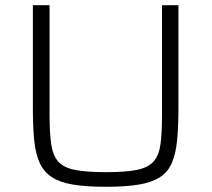

<svg xmlns="http://www.w3.org/2000/svg" viewBox="-20 -708 811 736"><path d="M386 8Q310 8 259.5 -0.5Q209 -9 178.5 -29Q148 -49 132 -84Q116 -119 111 -171.5Q106 -224 106 -298V-688H170V-267Q170 -200 176 -157Q182 -114 202 -90Q222 -66 266 -57Q310 -48 386 -48Q463 -48 506 -57Q549 -66 569.5 -90Q590 -114 595.5 -157Q601 -200 601 -267V-688H664V-298Q664 -224 659 -171.5Q654 -119 639 -84Q624 -49 593.5 -29Q563 -9 512.5 -0.5Q462 8 386 8Z"/></svg>

Font: Saira SemiExpanded Light
Style: Regular
Weight: 300
Width: 6
Designer: Hector Gatti with collaboration of the Omnibus-Type team
Foundry: Omnibus-Type
Version: Version 1.101